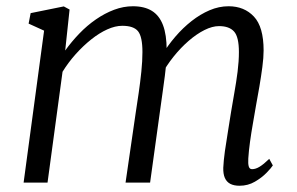

<svg xmlns="http://www.w3.org/2000/svg" viewBox="-20 -584 950 614"><path d="M202.5 -553.5 188.5 -422.5Q209 -451 233.8 -476.8Q258.5 -502.5 286.8 -522Q315 -541.5 345 -552.8Q375 -564 405 -564Q442 -564 465.8 -549.2Q489.5 -534.5 501.2 -503.8Q513 -473 513 -423.5Q513 -419.5 512.5 -414.8Q512 -410 511.8 -404.5Q511.5 -399 510.5 -393L497.5 -407Q516.5 -438.5 540.8 -466.8Q565 -495 592.8 -516.8Q620.5 -538.5 650.2 -551.2Q680 -564 711 -564Q761 -564 792 -531Q823 -498 823 -422.5Q823 -400 819 -369.8Q815 -339.5 809.5 -307Q804 -274.5 798.5 -245.5Q794 -219 788.8 -189.2Q783.5 -159.5 779.5 -130.2Q775.5 -101 774 -77Q773 -60.5 775.5 -51.8Q778 -43 786 -43Q797.5 -43 810.2 -50.8Q823 -58.5 841 -76L852.5 -55Q847.5 -47 832.5 -31.5Q817.5 -16 795.2 -3Q773 10 746 10Q728 10 716.2 3.8Q704.5 -2.5 699 -15.2Q693.5 -28 694 -47.5Q695 -70 699.2 -100.5Q703.5 -131 709 -163.8Q714.5 -196.5 719 -226.5Q723.5 -254.5 729.5 -287.8Q735.5 -321 739.8 -354.8Q744 -388.5 744 -417.5Q744 -466 728.5 -483.2Q713 -500.5 680.5 -500.5Q659 -500.5 634 -488Q609 -475.5 583.5 -453.5Q558 -431.5 535 -402.8Q512 -374 494.5 -341.5L512 -390Q510.5 -367.5 507.2 -341.5Q504 -315.5 500.2 -290Q496.5 -264.5 493.5 -242L460 0H381.5L414 -223.5Q418.5 -252.5 423.5 -286.8Q428.5 -321 432 -355Q435.5 -389 435.5 -417.5Q435.5 -466.5 421.5 -484Q407.5 -501.5 371 -501.5Q348.5 -501.5 323 -490Q297.5 -478.5 271.8 -458Q246 -437.5 222.2 -411Q198.5 -384.5 180 -354.5L132 0H55.5L121 -486L71.5 -508.5L78 -542L184 -563.5Z"/></svg>

Font: Merriweather 28pt Light
Style: Italic
Weight: 300
Italic angle: -7.8°
Version: Version 2.101